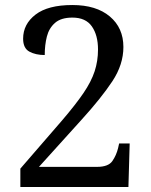

<svg xmlns="http://www.w3.org/2000/svg" viewBox="-20 -744 599 764"><path d="M61 0V-73L228 -266Q281 -328 312 -373.5Q343 -419 356.5 -460Q370 -501 370 -547Q370 -604 345.5 -639Q321 -674 268 -674Q223 -674 199 -653Q175 -632 166.5 -598.5Q158 -565 158 -525Q122 -525 97 -538.5Q72 -552 72 -590Q72 -648 121.5 -686Q171 -724 268 -724Q363 -724 417 -678.5Q471 -633 471 -557Q471 -487 427 -420.5Q383 -354 304 -267L135 -80H366Q411 -80 427 -103Q443 -126 450 -155L454 -173H496L491 0Z"/></svg>

Font: Noto Serif Old Uyghur
Style: Regular
Weight: 400
Designer: Lewis McGuffie
Foundry: Google LLC
Version: Version 1.003; ttfautohint (v1.8.4.7-5d5b)